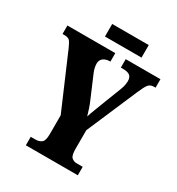

<svg xmlns="http://www.w3.org/2000/svg" viewBox="-198 -975 1017 1101"><g transform="rotate(30 310.0 -425.0)"><path d="M140 0V-56H170Q196 -56 211.5 -68.5Q227 -81 227 -124V-249L74 -605Q61 -635 51 -646.5Q41 -658 14 -658H3V-714H320V-658H317Q290 -658 273.5 -645Q257 -632 257 -609Q257 -598 260 -583Q263 -568 269 -554L330 -411Q342 -383 348.5 -362.5Q355 -342 362 -319Q370 -344 381.5 -373.5Q393 -403 405 -435L449 -548Q458 -571 460.5 -586.5Q463 -602 463 -609Q463 -636 449 -647Q435 -658 405 -658H389V-714H619V-658H609Q585 -658 572.5 -643Q560 -628 540 -581L397 -248V-123Q397 -80 411 -68Q425 -56 444 -56H484V0ZM221 -767V-850H463V-767Z"/></g></svg>

Font: Noto Serif ExtraCondensed Black
Style: Regular
Weight: 900
Width: 2
Designer: Monotype Design Team
Foundry: Monotype Imaging Inc.
Version: Version 2.015; ttfautohint (v1.8.4.7-5d5b)